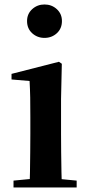

<svg xmlns="http://www.w3.org/2000/svg" viewBox="-20 -821 389 841"><path d="M39.2 0V-29.9L145.8 -40.2H207.8L315.8 -29.9V0ZM109.6 0Q110.6 -25.5 111.3 -67.4Q111.9 -109.4 112.4 -154.8Q112.9 -200.3 112.9 -234.8V-308Q112.9 -358.3 112.3 -394.3Q111.6 -430.4 109.6 -466.2L30.5 -472.9V-497.4L238.1 -550.4L250.8 -541.7L247.4 -387.9V-234.8Q247.4 -200.3 247.9 -154.8Q248.4 -109.4 249.2 -67.4Q250.1 -25.5 251.1 0ZM174.8 -655Q143.6 -655 121 -675.4Q98.5 -695.9 98.5 -728.8Q98.5 -760.3 121 -780.9Q143.6 -801.4 174.8 -801.4Q206.5 -801.4 228.9 -780.9Q251.3 -760.3 251.3 -728.8Q251.3 -695.9 228.9 -675.4Q206.5 -655 174.8 -655Z"/></svg>

Font: Noto Serif TC
Style: Regular
Weight: 200
Designer: Ryoko NISHIZUKA 西塚涼子 (kana & ideographs); Frank Grießhammer (Latin, Greek & Cyrillic); Wenlong ZHANG 张文龙 (bopomofo); San
Foundry: Adobe
Version: Version 2.001;hotconv 1.1.0;makeotfexe 2.6.0